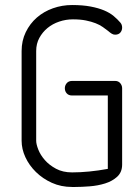

<svg xmlns="http://www.w3.org/2000/svg" viewBox="-20 -744 553 764"><path d="M459 -654Q466 -646 466 -634Q466 -623 459 -614.5Q452 -606 438 -606Q431 -606 424.5 -610Q418 -614 410 -621Q401 -628 389 -636.5Q377 -645 360.5 -651.5Q344 -658 322 -662.5Q300 -667 270 -667Q242 -667 215.5 -658Q189 -649 169 -632.5Q149 -616 136.5 -593Q124 -570 124 -541V-184Q124 -170 132.5 -148.5Q141 -127 158.5 -107Q176 -87 203 -72.5Q230 -58 267 -58Q299 -58 335 -61.5Q371 -65 409 -72V-364H267Q253 -364 245.5 -372.5Q238 -381 238 -393Q238 -404 245.5 -413Q253 -422 267 -422H438Q451 -422 458.5 -413Q466 -404 466 -393V-89Q466 -59 446.5 -41Q427 -23 398 -14Q369 -5 336.5 -2.5Q304 0 279 0H267Q223 0 186.5 -16.5Q150 -33 123 -59.5Q96 -86 81 -118.5Q66 -151 66 -184V-541Q66 -582 82.5 -616Q99 -650 126.5 -674Q154 -698 190.5 -711Q227 -724 267 -724Q309 -724 340.5 -718Q372 -712 394.5 -702.5Q417 -693 432.5 -680Q448 -667 459 -654Z"/></svg>

Font: VDS
Style: Thin
Weight: 100
Width: 0
Designer: artmaker
Foundry: artmaker
Version: Version 1.000 2012 initial release